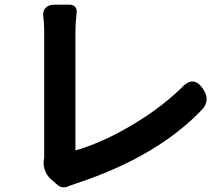

<svg xmlns="http://www.w3.org/2000/svg" viewBox="-20 -771 951 817"><path d="M225 16 196 -9Q178 -25 170 -50Q162 -75 168 -99Q168 -104 168 -109V-640Q168 -674 164 -702Q161 -723 173.5 -737Q186 -751 210 -751H234H276Q292 -751 300 -741.5Q308 -732 306 -716Q301 -674 301 -640V-131Q410 -162 530 -232Q658 -306 751 -396Q805 -456 847 -388Q874 -344 842 -307Q651 -105 306 9Q302 11 292.5 14Q283 17 277 19Q247 35 225 16Z"/></svg>

Font: GenSenRounded JP B
Style: Regular
Weight: 700
Version: Version 1.501;PS 1;hotconv 16.6.51;makeotf.lib2.5.65220